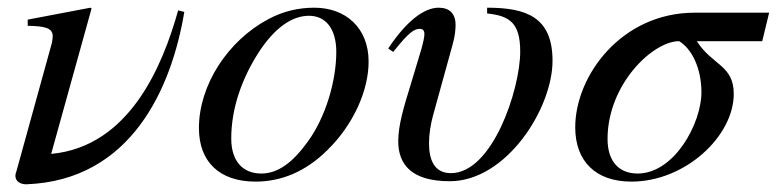

<svg xmlns="http://www.w3.org/2000/svg" viewBox="-20 -461 2019 499"><path d="M443 -434C403 -291 317 -80 113 -61L218 -439L215 -441L52 -410V-394C95 -393 117 -389 117 -367C117 -363 116 -355 115 -350L23 -17C21 -12 20 -8 20 -4C20 11 34 18 48 18C321 8 426 -232 459 -430Z M854 -326C854 -250 826 -156 780 -93C741 -39 703 -10 659 -10C612 -10 581 -41 581 -101C581 -180 609 -259 655 -329C695 -389 739 -420 783 -420C826 -420 854 -387 854 -326ZM938 -301C938 -389 878 -441 797 -441C756 -441 716 -432 677 -411C572 -355 497 -240 497 -128C497 -41 550 11 644 11C710 11 774 -14 832 -72C898 -137 938 -225 938 -301Z M1246 -426C1304 -420 1332 -402 1332 -327C1332 -229 1260 -11 1152 -11C1107 -11 1095 -48 1095 -89C1095 -112 1099 -138 1106 -163L1156 -344C1163 -368 1164 -387 1164 -396C1164 -426 1148 -441 1120 -441C1082 -441 1036 -406 989 -335L1002 -326C1043 -378 1057 -386 1071 -386C1079 -386 1083 -382 1083 -372C1083 -365 1080 -351 1075 -333L1047 -240C1030 -185 1015 -136 1015 -94C1015 -34 1049 10 1149 10C1296 10 1416 -179 1416 -303C1416 -416 1349 -441 1246 -441Z M1803 -221C1803 -141 1733 -10 1637 -10C1590 -10 1559 -40 1559 -100C1559 -241 1676 -354 1745 -354C1777 -335 1803 -285 1803 -221ZM1979 -428H1785C1596 -428 1475 -265 1475 -130C1475 -43 1527 11 1621 11C1761 11 1887 -107 1887 -217C1887 -292 1831 -291 1791 -354H1961Z"/></svg>

Font: XITS
Style: Italic
Weight: 400
Italic angle: -16.33°
Designer: MicroPress Inc., with final additions and corrections provided by Coen Hoffman, Elsevier (retired)
Version: Version 1.302